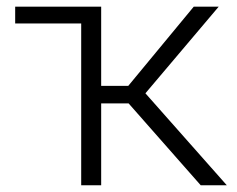

<svg xmlns="http://www.w3.org/2000/svg" viewBox="-20 -548 700 568"><path d="M360.4 -242.2H279.3V0H220.2V-478.5H24.9V-528.3H279.3V-293.9H359.4L553.2 -528.3H627L410.2 -272L650.9 0H573.7Z"/></svg>

Font: Roboto Web
Style: Light
Weight: 300
Designer: Google
Version: Version 1.200310; 2013